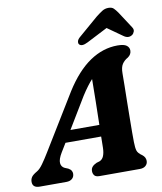

<svg xmlns="http://www.w3.org/2000/svg" viewBox="-125 -1013 920 1092"><g transform="rotate(-10 335.0 -467.0)"><path d="M172 -170Q150 -133.5 152 -111.5Q154 -89.5 173.5 -80.5L193 -72.5Q205.5 -65.5 210.2 -57.2Q215 -49 215 -40.5Q215 -21.5 202.5 -10.8Q190 0 169 0H15.5Q-26 0 -26 -34.5Q-26 -49.5 -18.2 -61.5Q-10.5 -73.5 14 -87.5Q30.5 -96.5 49.5 -123Q68.5 -149.5 88.5 -182.5L285.5 -504.5Q353 -611 429.2 -662.5Q505.5 -714 589.5 -714Q627 -714 642 -702.5Q657 -691 657 -673.5Q657 -650.5 636 -636Q615 -624.5 602.8 -606.2Q590.5 -588 590.5 -552.5Q590.5 -524.5 589.8 -482Q589 -439.5 588.2 -391Q587.5 -342.5 587 -295.8Q586.5 -249 586.2 -212.2Q586 -175.5 586.5 -157Q587 -123.5 592 -107Q597 -90.5 621 -74.5Q639.5 -60 639.5 -39Q639.5 -22 627.2 -11Q615 0 593 0H360.5Q339 0 331 -10.2Q323 -20.5 323 -35Q323 -50 331.8 -60Q340.5 -70 357.5 -77.5L374.5 -82.5Q391.5 -89 399.2 -108Q407 -127 407.5 -155.5Q407.5 -168 408 -184.5Q408.5 -201 408.5 -220H202.5ZM350.5 -465 243 -287H410Q411.5 -351 412.8 -422Q414 -493 414.5 -551Q401.5 -537 385.8 -516.2Q370 -495.5 350.5 -465ZM426 -761Q390 -742.5 376 -758Q370.5 -764 372.8 -775.8Q375 -787.5 391 -800.5L502.5 -896.5Q523.5 -913 539.5 -923.2Q555.5 -933.5 576 -933.5Q596 -933.5 606.2 -923.2Q616.5 -913 628 -896.5L690.5 -800.5Q699 -787.5 694.8 -775.8Q690.5 -764 682 -758Q659 -742.5 633 -761L546 -822.5Z"/></g></svg>

Font: Fraunces 9pt Soft
Style: Bold Italic
Weight: 700
Italic angle: -16°
Version: Version 1.000;[b76b70a41]